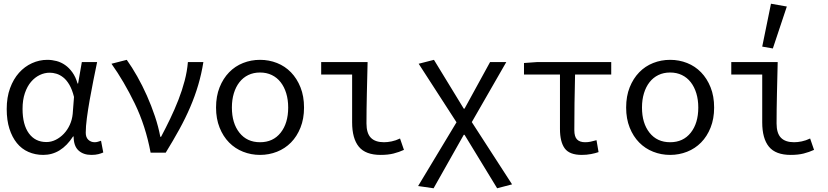

<svg xmlns="http://www.w3.org/2000/svg" viewBox="-20 -819 4440 1030"><path d="M375 -87Q375 -36 401 -12Q427 12 470 12Q492 12 507.5 8Q523 4 534 -1L522 -64Q514 -61 505 -58.5Q496 -56 488 -56Q468 -56 454 -69Q440 -82 440 -107Q440 -140 446 -185.5Q452 -231 461 -282Q470 -333 480.5 -385.5Q491 -438 501 -486H419L399 -371H396Q386 -406 368.5 -430.5Q351 -455 329.5 -470Q308 -485 283.5 -491.5Q259 -498 234 -498Q191 -498 151.5 -480Q112 -462 82 -428.5Q52 -395 34 -346Q16 -297 16 -234Q16 -174 30.5 -128.5Q45 -83 70.5 -51.5Q96 -20 132.5 -4Q169 12 212 12Q308 12 372 -87ZM370 -208Q367 -177 354.5 -149.5Q342 -122 322.5 -101.5Q303 -81 279 -69Q255 -57 229 -57Q169 -57 135 -103.5Q101 -150 101 -235Q101 -283 113.5 -319.5Q126 -356 146.5 -380Q167 -404 193 -416.5Q219 -429 247 -429Q264 -429 282.5 -423.5Q301 -418 319 -404Q337 -390 352 -364.5Q367 -339 377 -299Z M840 -85Q830 -139 811 -195.5Q792 -252 768 -306Q744 -360 716 -409.5Q688 -459 660 -498L578 -477Q645 -383 703 -263.5Q761 -144 788 0H869Q909 -65 942 -125Q975 -185 1000.5 -244.5Q1026 -304 1043.5 -363.5Q1061 -423 1071 -486H988Q984 -437 970.5 -385.5Q957 -334 937 -283Q917 -232 893 -182Q869 -132 844 -85Z M1139 -242Q1139 -182 1158 -134.5Q1177 -87 1209 -54.5Q1241 -22 1284 -5Q1327 12 1375 12Q1423 12 1466 -5Q1509 -22 1541 -54.5Q1573 -87 1592 -134.5Q1611 -182 1611 -242Q1611 -303 1592 -350.5Q1573 -398 1541 -431Q1509 -464 1466 -481Q1423 -498 1375 -498Q1327 -498 1284 -481Q1241 -464 1209 -431Q1177 -398 1158 -350.5Q1139 -303 1139 -242ZM1224 -242Q1224 -284 1234.5 -318.5Q1245 -353 1264.5 -378Q1284 -403 1312 -416.5Q1340 -430 1375 -430Q1410 -430 1438 -416.5Q1466 -403 1485.5 -378Q1505 -353 1515.5 -318.5Q1526 -284 1526 -242Q1526 -158 1485.5 -107Q1445 -56 1375 -56Q1305 -56 1264.5 -107Q1224 -158 1224 -242Z M1869 -163Q1869 -76 1905 -32Q1941 12 2022 12Q2062 12 2091.5 4.5Q2121 -3 2147 -15L2126 -76Q2103 -65 2081 -60.5Q2059 -56 2040 -56Q1993 -56 1969.5 -80Q1946 -104 1946 -157Q1946 -229 1948 -316.5Q1950 -404 1952 -486H1703V-419H1869Z M2223 179 2306 191 2468 -96H2472L2647 191L2727 170L2511 -164L2696 -486H2609L2472 -236H2468L2308 -498L2226 -477L2429 -163Z M2984 -127Q2984 -58 3009.5 -23Q3035 12 3101 12Q3127 12 3150.5 7.5Q3174 3 3191 -3L3180 -67Q3163 -62 3148.5 -59Q3134 -56 3119 -56Q3090 -56 3075.5 -71Q3061 -86 3061 -121Q3061 -190 3062 -265.5Q3063 -341 3065 -419H3259V-486H2861L2791 -481V-419H2984Z M3339 -242Q3339 -182 3358 -134.5Q3377 -87 3409 -54.5Q3441 -22 3484 -5Q3527 12 3575 12Q3623 12 3666 -5Q3709 -22 3741 -54.5Q3773 -87 3792 -134.5Q3811 -182 3811 -242Q3811 -303 3792 -350.5Q3773 -398 3741 -431Q3709 -464 3666 -481Q3623 -498 3575 -498Q3527 -498 3484 -481Q3441 -464 3409 -431Q3377 -398 3358 -350.5Q3339 -303 3339 -242ZM3424 -242Q3424 -284 3434.5 -318.5Q3445 -353 3464.5 -378Q3484 -403 3512 -416.5Q3540 -430 3575 -430Q3610 -430 3638 -416.5Q3666 -403 3685.5 -378Q3705 -353 3715.5 -318.5Q3726 -284 3726 -242Q3726 -158 3685.5 -107Q3645 -56 3575 -56Q3505 -56 3464.5 -107Q3424 -158 3424 -242Z M4069 -163Q4069 -76 4105 -32Q4141 12 4222 12Q4262 12 4291.5 4.5Q4321 -3 4347 -15L4326 -76Q4303 -65 4281 -60.5Q4259 -56 4240 -56Q4193 -56 4169.5 -80Q4146 -104 4146 -157Q4146 -229 4148 -316.5Q4150 -404 4152 -486H3903V-419H4069ZM4069 -569 4126 -559 4201 -784 4116 -799Z"/></svg>

Font: Codetta
Style: Regular
Weight: 400
Italic angle: -11°
Designer: Ulrich Proeller
Foundry: PROSA GmbH
Version: Version 2.00;September 29, 2018;FontCreator 11.5.0.2427 64-b